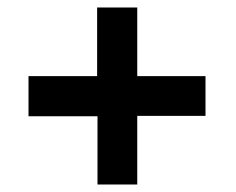

<svg xmlns="http://www.w3.org/2000/svg" viewBox="-20 -620 629 512"><path d="M528 -417H346V-600H239V-417H56V-310H240V-128H346V-311H528Z"/></svg>

Font: United Sans
Style: Bold
Weight: 700
Designer: Pablo Impallari, Rodrigo Fuenzalida (Modified by Dan O. Williams)
Version: Version 1.000;PS 001.000;hotconv 1.0.88;makeotf.lib2.5.64775